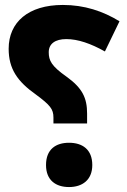

<svg xmlns="http://www.w3.org/2000/svg" viewBox="-20 -744 512 776"><path d="M196 -245H332V-285C332 -348 313 -388 249 -434C188 -477 177 -499 177 -533C177 -567 203 -586 248 -586C295 -586 347 -568 404 -536L463 -658C396 -699 321 -724 234 -724C94 -724 15 -654 15 -547C15 -466 50 -415 125 -362C183 -319 196 -303 196 -269ZM259 12C312 12 353 -16 353 -77C353 -140 313 -167 259 -167C206 -167 166 -141 166 -77C166 -15 206 12 259 12Z"/></svg>

Font: Noto Sans Arabic UI SmCn
Style: Bold
Weight: 700
Width: 4
Designer: Monotype Design Team, Nadine Chahine and Nizar Qandah
Foundry: Monotype Imaging Inc.
Version: Version 2.010